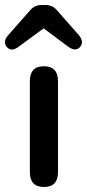

<svg xmlns="http://www.w3.org/2000/svg" viewBox="-42 -745 347 765"><path d="M133 0Q77 0 77 -59V-422Q77 -481 133 -481Q189 -481 189 -422V-59Q189 0 133 0ZM78 -704Q96 -725 123 -725H140Q168 -725 185 -704L273 -604Q294 -578 277 -558Q260 -538 231 -558L132 -632L31 -558Q3 -537 -15 -558Q-32 -579 -10 -604Z"/></svg>

Font: Zen Maru Gothic
Style: Bold
Weight: 700
Designer: Yoshimichi Ohira
Foundry: Positype
Version: Version 1.001